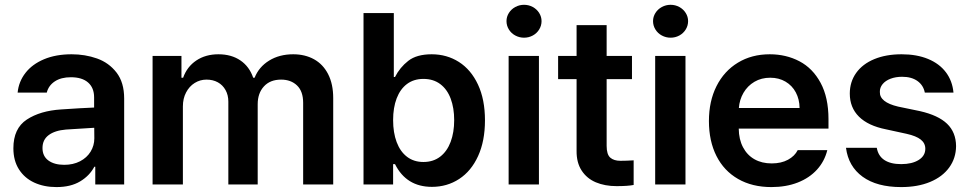

<svg xmlns="http://www.w3.org/2000/svg" viewBox="-20 -761 3999 792"><path d="M232.4 -309.6Q316.9 -315.4 368.2 -317.4V-359.4Q368.2 -398.9 343.3 -420.7Q318.4 -442.4 272.5 -442.4Q231.9 -442.4 206.1 -425.3Q180.2 -408.2 172.9 -378.9H52.7Q57.1 -424.3 85 -460.2Q112.8 -496.1 161.6 -516.6Q210.4 -537.1 275.4 -537.1Q331.1 -537.1 380.1 -519.8Q429.2 -502.4 460.7 -461.7Q492.2 -420.9 492.2 -354.5V0H373V-73.2H369.1Q349.6 -36.1 310.5 -12.7Q271.5 10.7 212.9 10.7Q161.6 10.7 121.3 -7.8Q81.1 -26.4 58.1 -62.5Q35.2 -98.6 35.2 -149.4Q35.2 -231.4 90.6 -267.8Q146 -304.2 232.4 -309.6ZM245.1 -81.1Q281.7 -81.1 310.1 -95.7Q338.4 -110.4 353.8 -135.5Q369.1 -160.6 369.1 -190.4L368.7 -233.9L252 -226.6Q206.1 -222.7 180.7 -203.6Q155.3 -184.6 155.3 -150.4Q155.3 -116.7 179.7 -98.9Q204.1 -81.1 245.1 -81.1Z M609.4 -530.3H728.5V-440.4H735.4Q751.5 -485.8 789.8 -511.5Q828.1 -537.1 880.9 -537.1Q934.6 -537.1 971.7 -511.7Q1008.8 -486.3 1024.4 -440.4H1030.3Q1047.9 -484.9 1090.1 -511Q1132.3 -537.1 1189.5 -537.1Q1238.3 -537.1 1275.6 -516.4Q1313 -495.6 1333.7 -454.8Q1354.5 -414.1 1354.5 -356.4V0H1230.5V-336.9Q1230.5 -384.3 1205.3 -408.4Q1180.2 -432.6 1139.6 -432.6Q1094.2 -432.6 1068.6 -404.5Q1043 -376.5 1043 -331.1V0H921.9V-341.8Q921.9 -368.7 910.4 -389.4Q898.9 -410.2 878.7 -421.4Q858.4 -432.6 832 -432.6Q805.2 -432.6 783 -418.7Q760.7 -404.8 747.6 -379.6Q734.4 -354.5 734.4 -322.3V0H609.4Z M1479.5 -707H1604.5V-443.4H1609.4Q1629.4 -482.9 1664.1 -510Q1698.7 -537.1 1760.7 -537.1Q1823.2 -537.1 1873 -505.4Q1922.9 -473.6 1951.7 -412.1Q1980.5 -350.6 1980.5 -264.6Q1980.5 -179.2 1952.1 -117.2Q1923.8 -55.2 1874 -22.7Q1824.2 9.8 1761.7 9.8Q1656.2 9.8 1609.4 -84H1601.6V0H1479.5ZM1726.6 -92.8Q1767.1 -92.8 1795.7 -114.7Q1824.2 -136.7 1838.9 -175.8Q1853.5 -214.8 1853.5 -265.6Q1853.5 -315.4 1839.1 -354Q1824.7 -392.6 1796.1 -414.1Q1767.6 -435.5 1726.6 -435.5Q1687 -435.5 1658.9 -414.6Q1630.9 -393.6 1616.2 -355.2Q1601.6 -316.9 1601.6 -265.6Q1601.6 -213.9 1616.2 -174.8Q1630.9 -135.7 1658.9 -114.3Q1687 -92.8 1726.6 -92.8Z M2078.1 -530.3H2203.1V0H2078.1ZM2069.3 -673.8Q2069.3 -691.9 2079.1 -707.5Q2088.9 -723.1 2105.7 -732.2Q2122.6 -741.2 2141.6 -741.2Q2161.1 -741.2 2177.7 -732.2Q2194.3 -723.1 2204.1 -707.5Q2213.9 -691.9 2213.9 -673.8Q2213.9 -655.3 2204.1 -639.4Q2194.3 -623.5 2177.7 -614.5Q2161.1 -605.5 2141.6 -605.5Q2122.6 -605.5 2105.7 -614.5Q2088.9 -623.5 2079.1 -639.4Q2069.3 -655.3 2069.3 -673.8Z M2586.9 -434.6H2482.4V-159.2Q2482.4 -124 2497.3 -110.8Q2512.2 -97.7 2539.1 -97.7Q2562.5 -97.7 2593.8 -99.6V2Q2569.3 6.8 2523.4 6.8Q2475.1 6.8 2437.7 -9Q2400.4 -24.9 2379.2 -57.6Q2357.9 -90.3 2358.4 -138.7V-434.6H2282.2V-530.3H2358.4V-657.2H2482.4V-530.3H2586.9Z M2682.6 -530.3H2807.6V0H2682.6ZM2673.8 -673.8Q2673.8 -691.9 2683.6 -707.5Q2693.4 -723.1 2710.2 -732.2Q2727.1 -741.2 2746.1 -741.2Q2765.6 -741.2 2782.2 -732.2Q2798.8 -723.1 2808.6 -707.5Q2818.4 -691.9 2818.4 -673.8Q2818.4 -655.3 2808.6 -639.4Q2798.8 -623.5 2782.2 -614.5Q2765.6 -605.5 2746.1 -605.5Q2727.1 -605.5 2710.2 -614.5Q2693.4 -623.5 2683.6 -639.4Q2673.8 -655.3 2673.8 -673.8Z M2904.3 -261.7Q2904.3 -343.3 2935.5 -405.5Q2966.8 -467.8 3023.7 -502.4Q3080.6 -537.1 3155.3 -537.1Q3222.7 -537.1 3277.6 -508.3Q3332.5 -479.5 3365 -419.2Q3397.5 -358.9 3397.5 -269.5V-230.5H3027.3Q3027.8 -186 3044.9 -153.6Q3062 -121.1 3092.3 -104Q3122.6 -86.9 3163.1 -86.9Q3202.6 -86.9 3230.5 -102.1Q3258.3 -117.2 3270.5 -141.6H3392.6Q3381.3 -95.7 3350.1 -61.3Q3318.8 -26.9 3270.8 -8.1Q3222.7 10.7 3162.1 10.7Q3083 10.7 3024.7 -22.7Q2966.3 -56.2 2935.3 -117.7Q2904.3 -179.2 2904.3 -261.7ZM3278.3 -315.4Q3277.8 -351.6 3262.7 -379.9Q3247.6 -408.2 3220.2 -424.3Q3192.9 -440.4 3157.2 -440.4Q3120.6 -440.4 3092 -423.6Q3063.5 -406.7 3046.9 -378.2Q3030.3 -349.6 3027.8 -315.4Z M3701.2 -444.3Q3674.8 -444.3 3653.6 -436.3Q3632.3 -428.2 3620.6 -413.8Q3608.9 -399.4 3609.4 -381.8Q3607.9 -339.4 3684.6 -321.3L3774.4 -302.7Q3850.1 -285.6 3886.7 -250.5Q3923.3 -215.3 3923.8 -158.2Q3923.3 -108.4 3895.5 -70.1Q3867.7 -31.7 3816.7 -10.5Q3765.6 10.7 3697.3 10.7Q3597.2 10.7 3538.3 -32Q3479.5 -74.7 3469.7 -151.4H3596.7Q3602.5 -117.7 3628.2 -100.8Q3653.8 -84 3697.3 -84Q3742.2 -84 3769.5 -101.1Q3796.9 -118.2 3796.9 -147.5Q3796.9 -170.4 3778.1 -185.3Q3759.3 -200.2 3719.7 -209L3634.8 -227.5Q3561 -242.2 3523.2 -279.8Q3485.4 -317.4 3485.4 -375Q3485.4 -423.3 3511.7 -460.2Q3538.1 -497.1 3586.4 -517.1Q3634.8 -537.1 3699.2 -537.1Q3761.7 -537.1 3808.3 -517.8Q3855 -498.5 3881.8 -462.9Q3908.7 -427.2 3913.1 -378.9H3794.9Q3789.1 -409.2 3764.6 -426.8Q3740.2 -444.3 3701.2 -444.3Z"/></svg>

Font: Pretendard JP SemiBold
Style: Regular
Weight: 600
Designer: Base glyphs from Inter by Rasmus Andersson; Hangeul glyphs from Noto Sans CJK(Source Han Sans) by Jang Soo-young and Kan
Foundry: Kil Hyung-jin
Version: Version 1.309